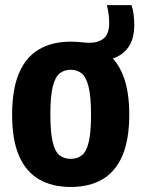

<svg xmlns="http://www.w3.org/2000/svg" viewBox="-20 -718 551 748"><path d="M255.4 10.4Q183.5 10.4 132.4 -19.1Q81.2 -48.7 54.2 -110.8Q27.2 -172.9 27.2 -270.7Q27.2 -370.2 54.1 -433.2Q81.1 -496.1 132.2 -525.9Q183.2 -555.7 255.4 -555.7Q276.4 -555.7 296.3 -553.5Q316.1 -551.3 327.7 -551.3Q363.8 -551.3 384.6 -568.8Q405.4 -586.3 405.4 -629.1Q405.4 -645.5 403.2 -662.4Q401.1 -679.2 396.3 -698H492.4Q498.4 -679.9 500.7 -660.9Q503 -641.8 503 -620.4Q503 -570 483.4 -539.1Q463.8 -508.2 429.8 -493.9Q395.8 -479.7 352.5 -479.7L389.2 -516.6Q483.6 -451.6 483.6 -272.1Q483.6 -173.6 456.6 -111.1Q429.7 -48.7 378.6 -19.1Q327.5 10.4 255.4 10.4ZM255.4 -99.1Q280.7 -99.1 298.4 -112.6Q316 -126.1 325.3 -163Q334.6 -200 334.6 -270.1Q334.6 -342.2 325.1 -380.2Q315.6 -418.1 297.8 -432.2Q280 -446.2 255.4 -446.2Q230.7 -446.2 212.9 -432.4Q195.1 -418.6 185.7 -381.1Q176.2 -343.5 176.2 -272.7Q176.2 -201.3 185.5 -163.8Q194.8 -126.3 212.4 -112.7Q230 -99.1 255.4 -99.1Z"/></svg>

Font: Encode Sans Condensed Thin
Style: Regular
Weight: 100
Width: 3
Designer: Multiple Designers
Foundry: Impallari Type
Version: Version 3.002